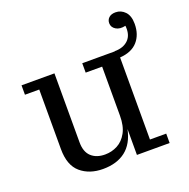

<svg xmlns="http://www.w3.org/2000/svg" viewBox="-123 -796 905 921"><g transform="rotate(-20 329.5 -335.0)"><path d="M250 8Q181 8 136.5 -30Q92 -68 92 -151V-455H19V-503H187V-151Q187 -102 213 -78Q239 -54 283 -54Q317 -54 346.5 -69.5Q376 -85 394.5 -118.5Q413 -152 413 -205V-455H329V-503H495V-504Q540 -504 565 -529Q590 -554 585 -601Q555 -594 535.5 -606Q516 -618 516 -639Q516 -656 528 -667Q540 -678 562 -678Q590 -678 610 -657Q630 -636 630 -595Q630 -540 599.5 -505.5Q569 -471 509 -467V-48H592V0H425V-132Q410 -61 365.5 -26.5Q321 8 250 8Z"/></g></svg>

Font: Montagu Slab 144pt
Style: Regular
Weight: 400
Designer: Florian Karsten
Foundry: Florian Karsten
Version: Version 1.000; ttfautohint (v1.8.3)